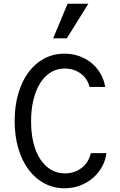

<svg xmlns="http://www.w3.org/2000/svg" viewBox="-20 -997 640 1027"><path d="M465.6 -178Q455.2 -129.4 417.3 -99.5Q379.4 -69.6 326.6 -69.6Q286 -69.6 252.6 -89.3Q219.2 -109 195.3 -145.6Q171.4 -182.1 158.8 -233.5Q146.2 -284.9 146.2 -348.7Q146.2 -412.6 159.2 -464.5Q172.1 -516.4 195.4 -553.2Q218.7 -590 251.8 -610.2Q284.9 -630.4 326 -630.4Q375.4 -630.4 411.8 -603.5Q448.2 -576.6 458.8 -532H542.6Q536.6 -571 517.2 -603.9Q497.8 -636.8 469.2 -660.3Q440.6 -683.8 403.6 -696.9Q366.6 -710 324.4 -710Q265.7 -710 216.5 -683.8Q167.4 -657.6 132.3 -610.1Q97.1 -562.7 77.8 -496.3Q58.4 -429.8 58.4 -349.9Q58.4 -270 77.7 -204Q97.1 -138 132.2 -90.5Q167.4 -43 216.7 -16.5Q266.1 10 325.2 10Q368.8 10 406.8 -4.1Q444.8 -18.2 474.7 -43.2Q504.6 -68.2 524.4 -102.6Q544.2 -137 549.4 -178ZM452.6 -977H341.6L264.4 -792H337.4Z"/></svg>

Font: CommitMonoV143 ExtLt
Style: Regular
Weight: 200
Monospace: yes
Designer: Eigil Nikolajsen
Foundry: Eigil Nikolajsen
Version: Version 1.143